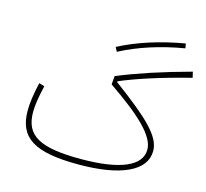

<svg xmlns="http://www.w3.org/2000/svg" viewBox="-104 -838 1023 955"><g transform="rotate(15 407.5 -360.0)"><path d="M738.3 -719.7C609.9 -697.3 499 -661.6 405.8 -612.8L417.5 -590.8C510.7 -639.6 619.1 -674.8 742.7 -695.8ZM85.4 -340.3C71.8 -281.2 64.9 -232.4 64.9 -194.3C64.9 -53.7 151.4 0 377 0C486.8 0 571.3 -14.2 630.9 -42C690.4 -69.8 720.2 -109.9 720.2 -161.1C720.2 -235.8 641.6 -310.1 458.5 -445.3L459 -450.2C541.5 -485.4 658.7 -523.9 815.4 -563.5L808.6 -593.3C737.8 -574.2 670.4 -554.2 606.4 -533.2C542 -511.7 485.8 -491.2 438.5 -471.2L434.6 -427.7C602.1 -313 690.4 -229.5 690.4 -159.7C690.4 -75.2 583 -29.3 381.8 -29.3C169.4 -29.3 92.8 -73.2 92.8 -194.3C92.8 -228 99.6 -273.9 113.8 -332Z"/></g></svg>

Font: Estedad Thin
Style: Regular
Weight: 100
Designer: Amin Abedi
Version: Version 7.3